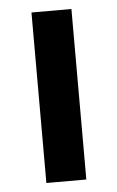

<svg xmlns="http://www.w3.org/2000/svg" viewBox="-45 -575 372 608"><g transform="rotate(-5 141.5 -271.0)"><path d="M205 0V-542H78V0Z"/></g></svg>

Font: Noto Sans Khmer UI SemiBold
Style: Regular
Weight: 600
Designer: Danh Hong and the Monotype Design Team
Foundry: Monotype Imaging Inc.
Version: Version 2.002